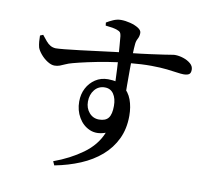

<svg xmlns="http://www.w3.org/2000/svg" viewBox="-91 -895 1181 1070"><g transform="rotate(10 500.0 -360.5)"><path d="M273 49Q364 16 434.5 -35Q505 -86 534 -158Q484 -140 444.5 -157Q405 -174 381.5 -214Q358 -254 358 -304Q358 -346 375.5 -379.5Q393 -413 424 -433.5Q455 -454 496 -454Q551 -454 584 -429.5Q617 -405 632 -364.5Q647 -324 647 -273Q647 -200 619.5 -142.5Q592 -85 543 -42.5Q494 0 427.5 28Q361 56 283 71ZM484 -224Q521 -224 537 -245Q553 -266 553 -313Q553 -355 535.5 -380.5Q518 -406 486 -406Q450 -406 428 -379Q406 -352 406 -312Q406 -275 428 -249.5Q450 -224 484 -224ZM187 -477Q169 -477 147.5 -490.5Q126 -504 109 -524Q92 -544 86 -561Q82 -576 80.5 -594Q79 -612 79 -628L96 -635Q111 -616 122.5 -602.5Q134 -589 147 -581.5Q160 -574 177 -573Q191 -573 227.5 -576.5Q264 -580 312.5 -586Q361 -592 412 -598.5Q463 -605 507.5 -610.5Q552 -616 580 -618Q655 -626 702 -632.5Q749 -639 777 -643Q805 -647 818.5 -649.5Q832 -652 839 -652Q862 -652 886.5 -644Q911 -636 928 -621.5Q945 -607 945 -587Q945 -567 934.5 -560.5Q924 -554 904 -554Q890 -554 867 -557.5Q844 -561 808.5 -565Q773 -569 720.5 -569.5Q668 -570 593 -563Q531 -558 472.5 -548Q414 -538 366 -527.5Q318 -517 285 -508Q262 -502 246 -494.5Q230 -487 216.5 -482Q203 -477 187 -477ZM538 -420Q538 -434 537 -460Q536 -486 534.5 -518.5Q533 -551 530.5 -585.5Q528 -620 525.5 -650.5Q523 -681 521 -703Q519 -717 514.5 -723Q510 -729 498 -733Q486 -738 469 -741Q452 -744 430 -746L428 -763Q444 -773 465.5 -782.5Q487 -792 509 -792Q534 -792 561.5 -785Q589 -778 608 -766Q627 -754 627 -739Q627 -720 618.5 -704.5Q610 -689 609 -670Q607 -652 606 -615Q605 -578 605 -532Q605 -486 605 -439Q605 -392 606 -355Z"/></g></svg>

Font: Noto Serif TC SemiBold
Style: Regular
Weight: 600
Version: Version 2.002-H1;hotconv 1.1.0;makeotfexe 2.6.0